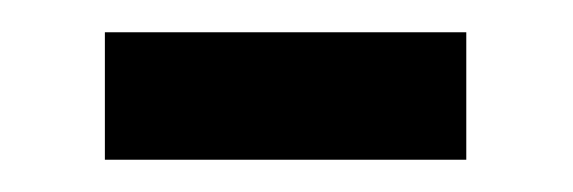

<svg xmlns="http://www.w3.org/2000/svg" viewBox="-20 -294 355 119"><path d="M269 -195H45V-274H269Z"/></svg>

Font: Shippori Mincho
Style: Bold
Weight: 700
Designer: FONTDASU
Foundry: FONTDASU / Google Inc. / but / Adobe
Version: Version 3.110; ttfautohint (v1.8.3)